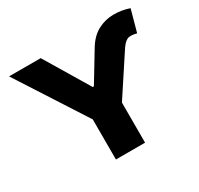

<svg xmlns="http://www.w3.org/2000/svg" viewBox="-154 -924 1154 1114"><g transform="rotate(-30 422.5 -367.5)"><path d="M25.4 -727.5H237.3L415 -431.6H422.9L540 -625Q575.7 -683.6 624.8 -709.2Q673.8 -734.9 728.3 -735.1Q782.7 -735.4 834 -717.8L793.9 -572.3Q751 -584 729.7 -573Q708.5 -562 686.5 -527.3L516.6 -268.6V0H321.3V-268.6Z"/></g></svg>

Font: Inter Black
Style: Regular
Weight: 900
Designer: Rasmus Andersson
Foundry: rsms
Version: Version 4.000;git-a52131595